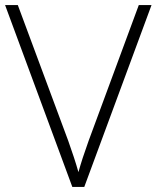

<svg xmlns="http://www.w3.org/2000/svg" viewBox="-20 -734 615 754"><path d="M575 -714H525L328 -181C310 -131 298 -94 288 -58C278 -94 264 -136 248 -181L50 -714H0L264 0H311Z"/></svg>

Font: Noto Sans Syriac Extralight
Style: Regular
Weight: 200
Designer: Patrick Giasson and the Monotype Design Team
Foundry: Monotype Imaging Inc.
Version: Version 3.000